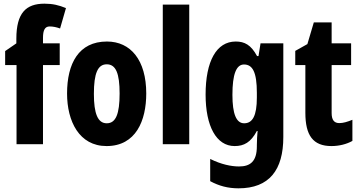

<svg xmlns="http://www.w3.org/2000/svg" viewBox="-20 -785 1958 1045"><path d="M305 -431V-549H214V-579C214 -620 224 -641 250 -641C270 -641 287 -637 307 -630L339 -741C300 -757 267 -765 222 -765C122 -765 69 -715 69 -574V-549L8 -507V-431H70V0H214V-431Z M776 -276C776 -458 691 -559 562 -559C408 -559 345 -439 345 -276C345 -125 411 10 560 10C720 10 776 -129 776 -276ZM491 -274C491 -386 512 -435 561 -435C611 -435 631 -385 631 -276C631 -166 611 -114 561 -114C512 -114 491 -167 491 -274Z M1010 0V-760H866V0Z M1263 -559C1158 -559 1099 -452 1099 -270C1099 -99 1157 10 1257 10C1308 10 1345 -10 1378 -72H1382C1380 -51 1378 -20 1378 5V11C1378 94 1342 121 1281 121C1239 121 1184 110 1124 80V201C1172 227 1221 240 1278 240C1446 240 1522 140 1522 -39V-549H1398L1387 -480H1379C1346 -541 1311 -559 1263 -559ZM1308 -434C1355 -434 1378 -392 1378 -280V-254C1378 -154 1354 -114 1309 -114C1266 -114 1245 -165 1245 -269C1245 -381 1266 -434 1308 -434Z M1827 -115C1798 -115 1785 -133 1785 -170V-431H1891V-549H1785V-663H1688L1653 -545L1587 -508V-431H1642V-171C1642 -49 1683 10 1784 10C1825 10 1866 0 1898 -18V-133C1871 -122 1848 -115 1827 -115Z"/></svg>

Font: Noto Sans Gujarati UI ExtraCondensed ExtraBold
Style: Regular
Weight: 800
Width: 2
Designer: Jelle Bosma - Monotype Design Team, Universal Thirst
Foundry: Monotype Imaging Inc.
Version: Version 2.106